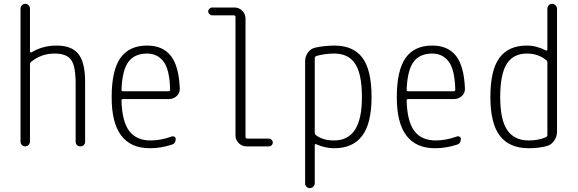

<svg xmlns="http://www.w3.org/2000/svg" viewBox="-20 -770 3040 1010"><path d="M87.9 -26.4V-723.6Q87.9 -734.4 95.2 -742.2Q102.5 -750 112.8 -750Q123 -750 130.4 -742.7Q137.7 -735.4 137.7 -723.6V-499Q137.7 -496.1 140.6 -494.6Q143.6 -493.2 146.5 -495.1Q205.1 -530.3 278.3 -530.3Q357.4 -530.3 392.6 -485.8Q427.7 -441.4 427.7 -339.8V-24.4Q427.7 -14.6 420.9 -7.3Q414.1 0 402.8 0Q391.6 0 384.8 -6.8Q377.9 -13.7 377.9 -24.4V-330.1Q377.9 -423.8 353.5 -456.1Q329.1 -488.3 267.6 -488.3Q197.3 -488.3 144.5 -445.3Q137.7 -440.4 137.7 -430.7V-26.4Q137.7 -15.6 130.4 -7.8Q123 0 112.8 0Q102.5 0 95.2 -7.3Q87.9 -14.6 87.9 -26.4Z M753.9 -488.3Q687.5 -488.3 655.3 -444.3Q623 -400.4 619.1 -297.9Q619.1 -290 627 -290H867.2Q875 -290 875 -298.8Q872.1 -405.3 839.8 -446.8Q807.6 -488.3 753.9 -488.3ZM768.6 9.8Q566.4 9.8 567.4 -259.8Q567.4 -399.4 613.3 -464.8Q659.2 -530.3 753.9 -530.3Q835.9 -530.3 878.4 -476.6Q920.9 -422.9 925.8 -304.7Q926.8 -281.2 909.7 -265.1Q892.6 -249 869.1 -249H627Q619.1 -249 619.1 -240.2Q622.1 -130.9 659.7 -81.1Q697.3 -31.2 771.5 -31.2Q826.2 -31.2 882.8 -51.8Q890.6 -54.7 897.5 -50.8Q904.3 -46.9 904.3 -39.1Q904.3 -14.6 882.8 -8.8Q825.2 9.8 768.6 9.8Z M1095.7 -689.5Q1087.9 -689.5 1081.5 -695.8Q1075.2 -702.1 1075.2 -710Q1075.2 -717.8 1081.5 -724.1Q1087.9 -730.5 1095.7 -730.5H1213.9Q1237.3 -730.5 1254.4 -713.4Q1271.5 -696.3 1271.5 -672.9V-49.8Q1271.5 -41 1280.3 -41H1394.5Q1402.3 -41 1408.7 -34.7Q1415 -28.3 1415 -20Q1415 -11.7 1409.2 -5.9Q1403.3 0 1394.5 0H1276.4Q1252.9 0 1235.8 -17.1Q1218.8 -34.2 1218.8 -56.6V-679.7Q1218.8 -688.5 1210 -689.5Z M1635.7 -464.8V-73.2Q1635.7 -64.5 1642.6 -58.6Q1680.7 -30.3 1738.3 -31.2Q1884.8 -31.2 1883.8 -259.8Q1883.8 -379.9 1848.6 -434.1Q1813.5 -488.3 1738.3 -488.3Q1688.5 -488.3 1644.5 -475.6Q1635.7 -471.7 1635.7 -464.8ZM1585 194.3V-447.3Q1585 -473.6 1600.1 -494.1Q1615.2 -514.6 1638.7 -519.5Q1682.6 -529.3 1738.3 -530.3Q1838.9 -530.3 1886.7 -465.8Q1934.6 -401.4 1934.6 -259.8Q1934.6 -121.1 1885.3 -55.7Q1835.9 9.8 1738.3 9.8Q1689.5 9.8 1642.6 -11.7Q1640.6 -12.7 1638.2 -11.2Q1635.7 -9.8 1635.7 -6.8V194.3Q1635.7 204.1 1627.9 211.9Q1620.1 219.7 1609.9 219.7Q1599.6 219.7 1592.3 212.4Q1585 205.1 1585 194.3Z M2253.9 -488.3Q2187.5 -488.3 2155.3 -444.3Q2123 -400.4 2119.1 -297.9Q2119.1 -290 2127 -290H2367.2Q2375 -290 2375 -298.8Q2372.1 -405.3 2339.8 -446.8Q2307.6 -488.3 2253.9 -488.3ZM2268.6 9.8Q2066.4 9.8 2067.4 -259.8Q2067.4 -399.4 2113.3 -464.8Q2159.2 -530.3 2253.9 -530.3Q2335.9 -530.3 2378.4 -476.6Q2420.9 -422.9 2425.8 -304.7Q2426.8 -281.2 2409.7 -265.1Q2392.6 -249 2369.1 -249H2127Q2119.1 -249 2119.1 -240.2Q2122.1 -130.9 2159.7 -81.1Q2197.3 -31.2 2271.5 -31.2Q2326.2 -31.2 2382.8 -51.8Q2390.6 -54.7 2397.5 -50.8Q2404.3 -46.9 2404.3 -39.1Q2404.3 -14.6 2382.8 -8.8Q2325.2 9.8 2268.6 9.8Z M2752 -488.3Q2679.7 -488.3 2645.5 -433.6Q2611.3 -378.9 2611.3 -259.8Q2611.3 -139.6 2648.4 -85.4Q2685.5 -31.2 2761.7 -31.2Q2812.5 -31.2 2850.6 -47.9Q2858.4 -50.8 2859.4 -59.6V-441.4Q2859.4 -450.2 2851.6 -455.1Q2809.6 -488.3 2752 -488.3ZM2761.7 9.8Q2660.2 9.8 2609.9 -55.2Q2559.6 -120.1 2559.6 -259.8Q2559.6 -400.4 2606.9 -465.3Q2654.3 -530.3 2752 -530.3Q2802.7 -530.3 2850.6 -504.9Q2852.5 -502.9 2856 -504.4Q2859.4 -505.9 2859.4 -508.8V-723.6Q2859.4 -734.4 2866.7 -742.2Q2874 -750 2883.8 -750Q2893.6 -750 2901.9 -742.2Q2910.2 -734.4 2910.2 -723.6V-79.1Q2910.2 -51.8 2895.5 -30.3Q2880.9 -8.8 2857.4 -2Q2813.5 9.8 2761.7 9.8Z"/></svg>

Font: Rounded-X Mgen+ 1mn light
Style: Regular
Weight: 200
Designer: [Source Han Sans]
Ryoko NISHIZUKA  (kana & ideographs); Paul D. Hunt (Latin, Greek & Cyrillic); Wenlong ZHANG  (bopomofo
Version: Version 1.059.20150602